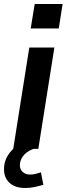

<svg xmlns="http://www.w3.org/2000/svg" viewBox="-38 -742 332 957"><path d="M28 0 108 -505H233L153 0ZM115 -600 135 -722H274L255 -600ZM88 195Q37 195 9.5 169.5Q-18 144 -18 101Q-18 53 14 15Q46 -23 95 -42L128 0Q93 14 77 36Q61 58 61 81Q61 102 75 115Q89 128 112 128Q126 128 138.5 125Q151 122 166 117L178 179Q154 186 133 190.5Q112 195 88 195Z"/></svg>

Font: Mulish
Style: Bold Italic
Weight: 700
Italic angle: -9°
Designer: Vernon Adams
Foundry: Vernon Adams
Version: Version 3.603; ttfautohint (v1.8.3)